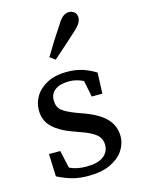

<svg xmlns="http://www.w3.org/2000/svg" viewBox="-117 -826 668 906"><g transform="rotate(-15 217.0 -372.5)"><path d="M200 13Q158 13 123 3.5Q88 -6 51 -25L47 -135H102L121 -49Q139 -40 159.5 -36Q180 -32 202 -32Q259 -32 286.5 -53Q314 -74 314 -108Q314 -140 291 -159.5Q268 -179 221 -195L175 -212Q120 -232 87 -264Q54 -296 54 -347Q54 -384 74 -416Q94 -448 133 -468Q172 -488 228 -488Q269 -488 302.5 -477.5Q336 -467 368 -447L364 -345H312L296 -425Q262 -442 227 -442Q181 -442 157.5 -423.5Q134 -405 134 -374Q134 -341 154.5 -324Q175 -307 226 -288L257 -277Q332 -249 363.5 -213Q395 -177 395 -130Q395 -92 373 -59.5Q351 -27 308 -7Q265 13 200 13ZM167 -576Q209 -647 256 -717Q270 -740 283.5 -749Q297 -758 310 -758Q324 -758 336 -749Q348 -740 348 -720Q348 -710 341.5 -697.5Q335 -685 314 -665Q283 -637 253.5 -610.5Q224 -584 193 -557Z"/></g></svg>

Font: Source Serif 4
Style: Regular
Weight: 400
Designer: Frank Grießhammer
Foundry: Adobe
Version: Version 4.005;hotconv 1.1.0;makeotfexe 2.6.0